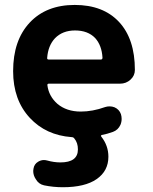

<svg xmlns="http://www.w3.org/2000/svg" viewBox="-20 -577 630 793"><path d="M174.8 -337.9Q173.8 -331.1 181.6 -331.1H396.5Q403.3 -331.1 403.3 -338.9Q400.4 -389.6 373 -419.9Q342.8 -451.2 290 -451.2Q238.3 -451.2 207 -418.9Q178.7 -388.7 174.8 -337.9ZM427.7 70.3Q427.7 128.9 379.4 162.6Q331.1 196.3 239.3 196.3Q200.2 196.3 162.1 188.5Q139.6 183.6 127.9 163.1Q117.2 147.5 117.2 128.9Q117.2 125 118.2 120.1Q121.1 100.6 137.7 90.8Q149.4 84 161.1 84Q168 84 174.8 85.9Q203.1 93.8 229.5 93.8Q301.8 93.8 301.8 40Q301.8 12.7 287.1 -4.9Q283.2 -10.7 275.4 -10.7Q169.9 -18.6 103.5 -89.8Q34.2 -164.1 34.2 -283.2Q34.2 -410.2 102.5 -483.4Q170.9 -556.6 288.6 -556.6Q406.2 -556.6 471.7 -486.3Q537.1 -416 537.1 -288.1Q537.1 -264.6 519 -248Q501 -231.4 475.6 -231.4H181.6Q174.8 -231.4 175.8 -224.6Q181.6 -179.7 216.8 -148.4Q254.9 -116.2 313.5 -116.2Q362.3 -116.2 414.1 -134.8Q422.9 -137.7 432.6 -137.7Q443.4 -137.7 453.1 -133.8Q472.7 -125 479.5 -105.5Q482.4 -95.7 482.4 -85.9Q482.4 -73.2 477.5 -61.5Q467.8 -40 446.3 -32.2Q421.9 -23.4 400.4 -19.5Q398.4 -19.5 397.5 -17.1Q396.5 -14.6 398.4 -12.7Q427.7 24.4 427.7 70.3Z"/></svg>

Font: Gen Jyuu Gothic Bold
Style: Bold
Weight: 700
Designer: [Source Han Sans]
Ryoko NISHIZUKA  (kana & ideographs); Paul D. Hunt (Latin, Greek & Cyrillic); Wenlong ZHANG  (bopomofo
Version: Version 1.002.20150607